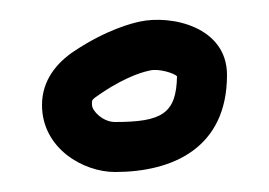

<svg xmlns="http://www.w3.org/2000/svg" viewBox="-20 -423 269 192"><path d="M130.3 -352.6C139.1 -354.5 153.6 -350 157 -346.8C156.4 -309.2 141.6 -301 95 -301C82.8 -301 72 -312.2 72 -318C72 -323 70.4 -322.6 81.9 -330.2C109 -348.3 126.1 -351.7 130.3 -352.6ZM119.7 -401.4C112.4 -399.8 87 -393.7 54.1 -371.8C37.4 -360.7 22 -343.2 22 -318C22 -274.6 63.3 -251 95 -251C152.3 -251 207 -274.7 207 -348C207 -396.3 151.3 -408.3 119.7 -401.4Z"/></svg>

Font: Rocketfuel
Style: Regular
Weight: 400
Designer: Mew Too
Foundry: Cannot Into Space Fonts.
Version: Version 0.27